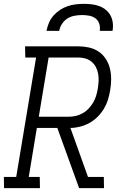

<svg xmlns="http://www.w3.org/2000/svg" viewBox="-33 -975 653 995"><path d="M-12 0 -13 -58H51L154 -677H98L97 -735H371Q400 -735 427.5 -729Q455 -723 477.5 -708Q500 -693 515 -670Q530 -647 536.5 -620.5Q543 -594 543 -565.5Q543 -537 538 -508Q534 -483 526.5 -458.5Q519 -434 505.5 -411.5Q492 -389 472.5 -369.5Q453 -350 430 -337.5Q407 -325 381.5 -318.5Q356 -312 332 -312L423 -58H505L506 0H377L264 -312H158L116 -58H173L174 0ZM168 -370H321Q340 -370 358.5 -374Q377 -378 395 -388Q413 -398 426.5 -412.5Q440 -427 450 -444Q460 -461 465.5 -479.5Q471 -498 474 -517Q477 -536 478 -555.5Q479 -575 475.5 -593.5Q472 -612 463.5 -628Q455 -644 441 -655.5Q427 -667 409 -672Q391 -677 372 -677H219ZM208 -815Q212 -836 220.5 -856.5Q229 -877 244 -894Q259 -911 278 -923.5Q297 -936 317.5 -943Q338 -950 359.5 -952.5Q381 -955 402 -955Q423 -955 443.5 -952.5Q464 -950 482.5 -943Q501 -936 516 -923.5Q531 -911 540 -894Q549 -877 551.5 -856.5Q554 -836 550 -815H484Q487 -834 481.5 -851.5Q476 -869 462 -879.5Q448 -890 430 -893.5Q412 -897 393 -897Q374 -897 354 -893.5Q334 -890 317 -879.5Q300 -869 288.5 -851.5Q277 -834 274 -815Z"/></svg>

Font: Iosevka Etoile Light
Style: Italic
Weight: 300
Italic angle: -9°
Designer: Belleve Invis
Foundry: Belleve Invis
Version: Version 22.1.2; ttfautohint (v1.8.4)